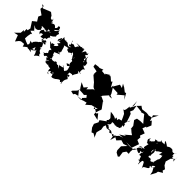

<svg xmlns="http://www.w3.org/2000/svg" viewBox="97 -2093 3656 3656"><g transform="rotate(45 1925.0 -265.0)"><path d="M228 -401 290 -452 259 -463 262 -539 268 -584C249 -550 230 -516 212 -481C173 -467 203 -465 249 -487C262 -470 306 -491 374 -470C388 -472 403 -509 391 -512C357 -520 424 -538 461 -499C416 -482 460 -512 476 -541C422 -519 440 -516 388 -472C368 -463 404 -446 345 -439C347 -510 320 -414 285 -403C320 -408 251 -475 213 -437C234 -433 179 -394 234 -422C209 -460 167 -455 183 -443L263 -406L200 -447ZM228 -294 143 -392C169 -381 192 -361 192 -361C258 -357 263 -384 288 -412C330 -414 259 -384 340 -332C336 -320 307 -384 382 -381C379 -293 356 -315 455 -330C425 -254 477 -250 518 -305C509 -279 404 -218 434 -222C419 -220 339 -158 355 -130C360 -183 333 -131 360 -103C375 -127 293 -112 294 -139C332 -67 334 -65 306 -34C271 -55 292 -34 193 -85L197 -155L210 -226L233 -237L163 -261L216 -314ZM485 -356C495 -365 495 -425 515 -426C481 -395 536 -455 555 -440C533 -442 511 -419 499 -463C578 -489 598 -565 581 -515C600 -528 560 -552 587 -578C602 -644 550 -577 557 -656C549 -673 526 -577 471 -587C464 -593 531 -631 538 -651C528 -680 535 -728 471 -698C485 -719 501 -647 455 -629C404 -695 389 -660 336 -642C351 -662 324 -655 305 -732C309 -719 330 -727 343 -659C377 -710 303 -653 331 -611L347 -682L268 -704L244 -748L188 -791L168 -785L31 -730L-39 -777L12 -772L3 -690L106 -618L78 -557L137 -462L127 -471C103 -451 78 -432 54 -412L132 -291L119 -229L89 -232L90 -157L67 -183L60 -103L-30 -15L53 -33L100 92L147 31L179 9L255 1L278 66C262 44 363 4 341 -8C368 33 342 -11 456 26C413 -28 398 -21 444 -15C427 -36 442 -67 475 -36C437 -15 415 -11 453 -111C461 -100 461 -70 489 -42C505 -105 522 -103 503 -71C533 -29 538 -9 548 32C585 -30 651 -48 632 -28C579 -77 600 -79 603 -86C518 -121 552 -183 562 -165C511 -153 515 -148 473 -219C479 -160 426 -182 463 -126C499 -125 557 -185 525 -223C502 -159 564 -197 495 -267C568 -261 559 -277 518 -309C570 -319 469 -353 492 -325C443 -303 463 -274 428 -297L465 -366Z M837 -349C799 -343 839 -375 843 -352C871 -357 842 -412 864 -385C838 -453 837 -522 806 -514C882 -528 913 -566 920 -506C852 -579 865 -540 900 -537C911 -471 933 -508 962 -477C1026 -528 1028 -503 1040 -484C998 -491 1043 -545 1006 -570C956 -553 976 -560 1001 -548C1082 -512 1040 -530 1101 -443C1123 -461 1091 -462 1134 -517C1068 -465 1058 -537 1074 -481C1170 -507 1090 -476 1104 -420C1118 -449 1148 -380 1138 -426C1134 -392 1119 -331 1169 -311C1117 -277 1145 -268 1087 -312C1067 -285 1106 -333 1135 -328C1164 -315 1175 -297 1171 -307C1203 -195 1191 -227 1165 -180C1148 -156 1178 -170 1134 -189C1140 -193 1070 -249 1066 -230C1122 -205 1121 -207 1007 -184C1010 -206 1012 -181 1049 -122C1023 -144 1010 -154 998 -174C992 -149 930 -180 944 -199C905 -161 864 -212 915 -174C837 -137 816 -188 824 -172C765 -116 822 -215 835 -158C777 -264 825 -275 809 -216C773 -269 777 -281 792 -238L772 -294L884 -342ZM663 -349C674 -312 668 -354 663 -353C641 -290 646 -296 700 -294C669 -289 740 -262 761 -263C734 -272 663 -306 683 -224C695 -229 716 -179 663 -176C709 -205 650 -129 606 -143C708 -137 656 -89 653 -120C740 -80 660 -157 761 -133C697 -96 789 -115 769 -59C801 -103 817 -130 811 -107C783 -48 744 -40 844 -32C801 -45 860 -9 872 -62C851 -28 882 -22 932 -21C953 -30 901 34 990 82C981 95 908 61 986 7C991 41 1020 61 984 30C1005 45 1056 39 1032 -5C1068 -17 1029 49 1013 -9C1039 6 1074 70 1057 69C1073 98 1155 56 1162 41C1206 6 1228 -8 1241 24C1274 53 1263 -34 1267 11C1286 1 1266 52 1290 40C1262 -52 1311 -98 1311 -102C1324 -112 1289 -138 1255 -156C1311 -137 1276 -165 1293 -142C1311 -206 1271 -176 1272 -188C1272 -188 1244 -125 1252 -228C1260 -207 1259 -242 1212 -230C1275 -208 1309 -256 1325 -221C1353 -297 1368 -284 1381 -337C1334 -351 1380 -337 1333 -377C1349 -350 1318 -364 1297 -364C1361 -355 1381 -366 1382 -363C1445 -371 1419 -359 1388 -351C1374 -432 1384 -457 1417 -463C1416 -481 1370 -483 1380 -481C1349 -502 1338 -526 1324 -534C1366 -488 1385 -517 1360 -601C1381 -571 1353 -604 1343 -594C1271 -649 1307 -662 1288 -693C1279 -581 1296 -618 1305 -544C1260 -595 1324 -566 1291 -595C1290 -572 1241 -604 1284 -637C1183 -691 1250 -673 1260 -704C1238 -771 1237 -724 1242 -705C1168 -758 1179 -706 1144 -656C1159 -772 1097 -707 1147 -740C1113 -747 1085 -696 1079 -753C1085 -705 1043 -728 951 -715C966 -705 1000 -718 1037 -698C995 -701 1004 -627 1002 -685C1004 -597 926 -670 931 -658C866 -612 861 -711 871 -700C878 -646 916 -594 863 -600C930 -553 852 -574 935 -590C884 -522 825 -604 836 -592C813 -614 779 -582 773 -621C776 -601 774 -651 763 -565C819 -609 758 -571 706 -634C712 -533 688 -591 695 -513C665 -471 638 -477 681 -507C706 -574 697 -592 687 -589C646 -504 629 -494 736 -502C692 -452 691 -433 694 -445C755 -457 757 -424 676 -370C684 -428 658 -384 625 -393C630 -352 651 -367 567 -389L656 -300Z M2265 -701 2187 -761 2122 -795 2166 -721 2096 -740 2025 -619 2018 -643 2013 -577 1954 -681 1933 -661 1860 -725 1821 -724 1846 -748 1745 -685 1764 -679 1758 -674 1666 -682 1670 -719 1595 -690 1565 -693 1485 -682 1493 -637 1496 -625 1601 -605 1600 -522 1619 -529 1606 -515 1707 -427 1705 -432 1772 -352 1839 -316 1853 -321H1800L1705 -224L1700 -277L1626 -192L1650 -208L1545 -258L1611 -155L1625 -144L1599 -84L1537 -20L1524 3L1594 20L1615 -11L1685 -28L1603 -128L1740 -120L1743 -111L1786 -155L1821 -111L1765 -53L1775 -24L1670 -13L1760 -9L1822 -33L1888 -49L1896 -1L1989 -82L2122 -115L2069 -57L2053 -104L2160 -31L2187 -62L2267 38L2145 10L2142 -35L2169 -126V-116L2182 -160L2092 -283L2098 -289L2006 -332L1992 -308L2007 -354L2092 -450L2121 -439L2175 -445L2113 -467L2100 -506L2039 -603L2178 -596L2183 -560L2301 -659L2358 -594L2291 -711Z M3138 -49 3040 -40 2953 -52 3108 -48 3099 -40 3153 -196 3074 -230 3080 -305 3050 -324 3084 -417 3052 -431 2985 -455 3013 -528 3027 -517 3068 -615 3007 -686 2974 -630 2991 -645 2952 -773 3033 -846 2970 -728 2882 -708 2894 -714 2834 -720 2726 -707 2684 -734 2671 -747 2595 -668 2553 -588 2547 -752 2566 -652 2540 -559 2521 -578 2510 -487 2482 -436 2467 -462 2544 -401C2564 -360 2585 -321 2602 -278L2543 -264C2512 -180 2547 -229 2597 -219C2575 -228 2504 -253 2553 -202C2502 -258 2472 -271 2496 -202C2487 -222 2440 -245 2337 -253C2418 -149 2428 -179 2416 -108C2415 -90 2445 -92 2460 -72C2433 -80 2456 -72 2450 -156L2442 -136L2391 -85L2412 -69L2297 13L2313 55L2272 138L2296 211L2354 285L2394 270L2470 316L2454 292L2421 216L2443 128H2449L2435 44L2451 -2L2503 26L2574 17L2595 50L2690 16L2709 137L2742 24L2721 18L2796 60L2862 -12L2941 11L3024 -17L2939 75L2942 178L2963 218L3033 257L3057 238L3042 134L3085 73H3145L3136 28L3144 -67L3200 -111L3152 -39ZM2672 -265 2689 -325 2659 -422 2632 -492 2593 -515 2619 -576 2603 -677 2648 -673 2749 -662 2743 -651 2817 -672C2857 -623 2895 -572 2937 -525L2859 -524L2782 -512L2762 -455L2829 -364L2838 -276L2831 -307L2895 -251L2938 -222L2827 -125L2868 -131L2754 -58L2851 -67L2773 -41L2715 26L2730 -24L2686 58L2596 0L2530 5L2526 -9L2488 -35C2497 -75 2493 -19 2457 -39C2533 -92 2490 -106 2497 -133C2581 -145 2582 -105 2575 -133C2588 -116 2608 -142 2608 -142C2594 -92 2646 -168 2666 -140C2717 -233 2664 -168 2683 -233C2713 -204 2712 -212 2695 -278C2715 -271 2657 -261 2684 -307C2649 -314 2719 -334 2721 -399L2660 -277Z M3419 -256C3423 -296 3397 -272 3444 -352C3461 -288 3469 -285 3446 -338C3454 -313 3506 -350 3487 -332C3510 -369 3516 -358 3579 -399C3561 -359 3593 -404 3556 -329C3629 -361 3618 -335 3623 -362C3642 -270 3619 -256 3626 -271C3636 -261 3609 -266 3599 -195C3604 -184 3578 -140 3563 -142C3611 -186 3597 -123 3568 -137C3570 -120 3530 -73 3587 -145C3539 -117 3534 -107 3509 -156C3463 -145 3420 -165 3447 -164C3434 -137 3446 -97 3460 -157C3475 -85 3451 -162 3465 -147C3416 -167 3466 -197 3466 -197C3439 -245 3503 -293 3429 -345L3430 -239ZM3830 -454C3773 -466 3830 -444 3772 -470C3789 -490 3770 -531 3750 -462C3776 -515 3715 -557 3794 -576C3725 -549 3749 -516 3667 -564C3688 -496 3653 -560 3680 -469C3706 -527 3713 -548 3674 -572C3599 -585 3577 -543 3559 -540C3542 -560 3477 -591 3483 -591C3433 -595 3503 -559 3494 -530C3467 -549 3405 -513 3411 -549C3458 -535 3403 -534 3357 -462C3456 -440 3389 -470 3452 -482C3389 -514 3403 -563 3412 -543C3415 -547 3410 -499 3417 -542C3388 -449 3403 -464 3348 -398C3427 -451 3371 -410 3378 -462C3398 -431 3336 -506 3376 -495C3317 -472 3334 -495 3304 -472C3366 -454 3273 -402 3283 -396C3245 -374 3266 -444 3260 -373C3201 -422 3258 -399 3224 -433C3232 -400 3177 -400 3240 -330C3227 -292 3300 -361 3286 -284C3284 -300 3302 -325 3280 -316C3252 -194 3249 -230 3294 -203C3217 -200 3257 -183 3187 -162C3197 -204 3264 -210 3248 -173C3169 -160 3193 -96 3168 -118C3254 -51 3312 -55 3256 -126C3262 -113 3331 -128 3308 -156C3361 -134 3290 -187 3322 -115C3294 -165 3298 -55 3298 -55C3356 -51 3319 -87 3355 -34C3334 -37 3385 10 3365 35C3342 3 3358 0 3348 27C3426 5 3390 91 3413 88C3411 24 3419 -20 3428 -22C3464 -25 3454 -33 3521 104C3482 28 3594 36 3613 -17C3588 -46 3577 -69 3633 -45C3610 -85 3626 -95 3672 -115C3678 -62 3636 -71 3633 -35L3657 -86L3704 -1L3715 66L3769 -36V-27L3778 -80L3862 -132L3826 -158L3841 -207L3781 -254L3745 -322L3773 -423L3826 -474L3843 -468L3846 -550L3845 -417Z"/></g></svg>

Font: Hussar Lance
Style: ExBd
Weight: 700
Foundry: Cannot Into Space Fonts, PlusOne Fonts
Version: Version 2.270